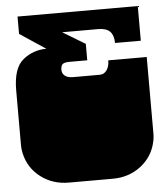

<svg xmlns="http://www.w3.org/2000/svg" viewBox="-52 -763 714 816"><g transform="rotate(-5 305.0 -355.0)"><path d="M209 6Q140 6 89 -33Q38 -72 24 -135Q23 -140 22 -145.5Q21 -151 20.5 -157.5Q20 -164 20 -171V-172Q20 -185 20 -191Q20 -197 20 -209V-260Q20 -269 20 -273.5Q20 -278 20 -282.5Q20 -287 20 -296V-297Q20 -310 20 -316Q20 -322 20 -334V-404Q20 -499 63.5 -534Q107 -569 163 -569L53 -642V-716H566V-568H456Q456 -600 440.5 -616.5Q425 -633 389 -633H236L332 -575V-505H257Q234 -505 226.5 -498Q219 -491 219 -474Q219 -458 231 -448.5Q243 -439 267 -439H380Q398 -439 409.5 -455Q421 -471 421 -497H585V-334Q585 -321 585 -315Q585 -309 585 -297V-296Q585 -287 585 -282.5Q585 -278 585 -273.5Q585 -269 585 -260V-209Q585 -196 585 -190Q585 -184 585 -171V-170Q585 -164 584.5 -157.5Q584 -151 583 -145.5Q582 -140 581 -135Q567 -72 516 -33Q465 6 396 6Z"/></g></svg>

Font: Danfo
Style: Regular
Weight: 400
Version: Version 1.000;Glyphs 3.2 (3236)